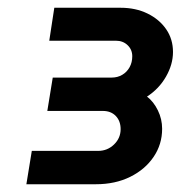

<svg xmlns="http://www.w3.org/2000/svg" viewBox="-20 -720 466 495"><path d="M48 -245 62 -331H233Q257 -331 274 -347.5Q291 -364 291 -387Q291 -408 278.5 -421Q266 -434 245 -434H102L116 -520H268Q283 -520 295 -527Q307 -534 314 -546.5Q321 -559 321 -575Q321 -592 309 -603.5Q297 -615 279 -615H107L120 -700H291Q330 -700 360.5 -685Q391 -670 408.5 -644.5Q426 -619 426 -586Q426 -554 408 -522.5Q390 -491 359 -471Q376 -458 387 -435.5Q398 -413 398 -388Q398 -348 376 -315.5Q354 -283 315.5 -264Q277 -245 227 -245Z"/></svg>

Font: MuseoModerno Thin SemiBold
Style: Italic
Weight: 600
Italic angle: -9°
Version: Version 1.003